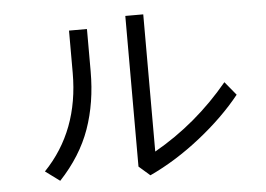

<svg xmlns="http://www.w3.org/2000/svg" viewBox="-49 -731 1097 791"><g transform="rotate(-5 500.0 -335.5)"><path d="M110.4 -57.6Q259.8 -212.9 259.8 -452.1V-627H334V-452.1Q334 -322.3 295.9 -214.8Q257.8 -107.4 169.9 -13.7ZM496.1 -43.9V-667H570.3V-99.6Q746.1 -199.2 878.9 -359.4L924.8 -303.7Q854.5 -215.8 752 -134.8Q649.4 -53.7 542 -3.9Z"/></g></svg>

Font: Gothic A1
Style: Regular
Weight: 400
Designer: HanYang I&C Co.,Ltd.
Foundry: HanYang I&C Co.,Ltd.
Version: Version 2.50